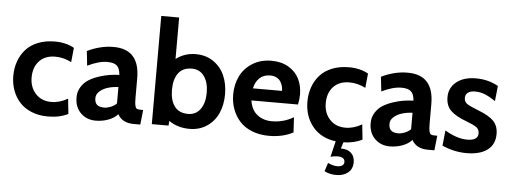

<svg xmlns="http://www.w3.org/2000/svg" viewBox="-58 -919 3532 1326"><g transform="rotate(5 1707.5 -255.5)"><path d="M290 10Q227 10 176.8 -10.5Q126.5 -31 94.2 -66.5Q62 -102 45 -148.5Q28 -195 28 -249Q28 -303.5 44.8 -350.2Q61.5 -397 93.8 -433Q126 -469 177.5 -489.5Q229 -510 294 -510Q371 -510 428 -478L418 -378Q364 -406 306 -406Q235 -406 195 -363Q155 -320 155 -249Q155 -181 196 -136.5Q237 -92 305 -92Q362.5 -92 419 -125L430 -20Q371.5 10 290 10Z M621 10Q559 10 517.5 -30.5Q476 -71 476 -140Q476 -180 496.5 -212.2Q517 -244.5 547.5 -263.2Q578 -282 617.8 -295Q657.5 -308 691.2 -313Q725 -318 757 -319Q754.5 -362.5 734.2 -381.8Q714 -401 667 -401Q607.5 -401 530 -363L519 -464Q610 -508 701 -508Q882 -508 882 -307V-172Q882 -134 886 -117.5Q890 -101 898 -96.5Q906 -92 926 -92H942L931 10H886Q805.5 10 774 -48Q749.5 -20.5 708.2 -5.2Q667 10 621 10ZM673 -85Q691.5 -85 715.8 -94.2Q740 -103.5 758 -121V-235Q720.5 -233.5 687.2 -223.8Q654 -214 630 -193.5Q606 -173 606 -145Q606 -114 622 -99.5Q638 -85 673 -85Z M1271 -508Q1342 -508 1394 -472Q1446 -436 1471 -378.2Q1496 -320.5 1496 -249Q1496 -177.5 1471 -119.8Q1446 -62 1394 -26Q1342 10 1271 10Q1190 10 1128.5 -32.5L1126 0H1010V-750H1134V-462.5Q1193.5 -508 1271 -508ZM1253 -92Q1307.5 -92 1338.2 -135Q1369 -178 1369 -249Q1369 -320 1338.2 -363Q1307.5 -406 1253 -406Q1190 -406 1159 -364Q1128 -322 1128 -249Q1128 -176 1159 -134Q1190 -92 1253 -92Z M1823 10Q1757 10 1704.5 -11Q1652 -32 1619.2 -68.5Q1586.5 -105 1569.2 -152Q1552 -199 1552 -253Q1552 -322.5 1579.8 -379.8Q1607.5 -437 1663.8 -472.5Q1720 -508 1796 -508Q1865.5 -508 1915.2 -478.2Q1965 -448.5 1988.5 -400.2Q2012 -352 2012 -291Q2012 -261.5 2004 -223H1681Q1691 -157 1732.8 -124.5Q1774.5 -92 1834 -92Q1915 -92 1984 -133L1990 -28Q1918 10 1823 10ZM1684 -307H1886Q1886 -325 1881.2 -341.8Q1876.5 -358.5 1866.5 -373.2Q1856.5 -388 1838.2 -397Q1820 -406 1796 -406Q1750 -406 1721.8 -379Q1693.5 -352 1684 -307Z M2328 54Q2372 54 2397 77Q2422 100 2422 141Q2422 188 2390.2 213.5Q2358.5 239 2309 239Q2263 239 2227 220L2246 161Q2281.5 178 2311 178Q2332.5 178 2345.2 169.5Q2358 161 2358 145Q2358 110 2307 110Q2284 110 2259 117L2285.5 7.5Q2181.5 -6 2124.2 -77Q2067 -148 2067 -249Q2067 -303.5 2083.8 -350.2Q2100.5 -397 2132.8 -433Q2165 -469 2216.5 -489.5Q2268 -510 2333 -510Q2410 -510 2467 -478L2457 -378Q2403 -406 2345 -406Q2274 -406 2234 -363Q2194 -320 2194 -249Q2194 -181 2235 -136.5Q2276 -92 2344 -92Q2401.5 -92 2458 -125L2469 -20Q2415 7.5 2339 10L2325.5 54Z M2660 10Q2598 10 2556.5 -30.5Q2515 -71 2515 -140Q2515 -180 2535.5 -212.2Q2556 -244.5 2586.5 -263.2Q2617 -282 2656.8 -295Q2696.5 -308 2730.2 -313Q2764 -318 2796 -319Q2793.5 -362.5 2773.2 -381.8Q2753 -401 2706 -401Q2646.5 -401 2569 -363L2558 -464Q2649 -508 2740 -508Q2921 -508 2921 -307V-172Q2921 -134 2925 -117.5Q2929 -101 2937 -96.5Q2945 -92 2965 -92H2981L2970 10H2925Q2844.5 10 2813 -48Q2788.5 -20.5 2747.2 -5.2Q2706 10 2660 10ZM2712 -85Q2730.5 -85 2754.8 -94.2Q2779 -103.5 2797 -121V-235Q2759.5 -233.5 2726.2 -223.8Q2693 -214 2669 -193.5Q2645 -173 2645 -145Q2645 -114 2661 -99.5Q2677 -85 2712 -85Z M3192 10Q3104.5 10 3023 -27L3034 -133Q3119 -83 3188 -83Q3264 -83 3264 -133Q3264 -160 3244 -174.8Q3224 -189.5 3172 -209Q3097.5 -236.5 3062.8 -270.8Q3028 -305 3028 -364Q3028 -429 3078.2 -469.5Q3128.5 -510 3213 -510Q3298 -510 3368 -471L3357 -365Q3318.5 -391.5 3285.5 -405.2Q3252.5 -419 3215 -419Q3183 -419 3165.5 -406Q3148 -393 3148 -369Q3148 -342 3168.5 -328Q3189 -314 3251 -290Q3324 -262 3356 -228.5Q3388 -195 3388 -139Q3388 -67.5 3337.2 -28.8Q3286.5 10 3192 10Z"/></g></svg>

Font: Cabin
Style: Bold
Weight: 700
Designer: Pablo Impallari
Foundry: Pablo Impallari. http://www.impallari.com Igino Marini. http://www.ikern.com
Version: Version 3.001;hotconv 1.0.109;makeotfexe 2.5.65596